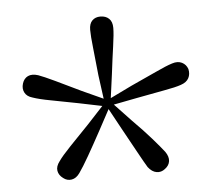

<svg xmlns="http://www.w3.org/2000/svg" viewBox="-39 -851 553 496"><g transform="rotate(-5 237.5 -602.5)"><path d="M230 -584 220 -658Q216 -699 212.5 -730Q209 -761 209 -777Q209 -793 217 -801Q225 -809 238 -809Q252 -809 260.5 -801Q269 -793 269 -777Q269 -761 264.5 -730Q260 -699 255 -658L245 -584ZM235 -576 162 -591Q122 -599 92 -604.5Q62 -610 45 -616Q31 -620 25.5 -630.5Q20 -641 24 -654Q28 -667 38.5 -672Q49 -677 65 -672Q79 -667 107.5 -653.5Q136 -640 173 -622L241 -591ZM244 -579 209 -514Q190 -479 174.5 -452Q159 -425 149 -411Q140 -398 128 -396Q116 -394 106 -402Q95 -410 93 -421.5Q91 -433 101 -446Q110 -459 132 -482Q154 -505 182 -534L232 -588ZM244 -589 296 -534Q324 -506 344.5 -482.5Q365 -459 375 -446Q384 -433 382.5 -421.5Q381 -410 370 -402Q360 -394 348 -396Q336 -398 326 -411Q318 -424 303 -451.5Q288 -479 268 -515L232 -581ZM235 -591 303 -624Q341 -641 368.5 -654Q396 -667 412 -672Q427 -677 438 -671.5Q449 -666 453 -654Q456 -641 450.5 -630.5Q445 -620 430 -615Q416 -610 385 -604.5Q354 -599 313 -591L241 -577Z"/></g></svg>

Font: Noto Serif SC
Style: Regular
Weight: 200
Designer: Ryoko NISHIZUKA 西塚涼子 (kana & ideographs); Frank Grießhammer (Latin, Greek & Cyrillic); Wenlong ZHANG 张文龙 (bopomofo); San
Foundry: Adobe
Version: Version 2.001;hotconv 1.1.0;makeotfexe 2.6.0